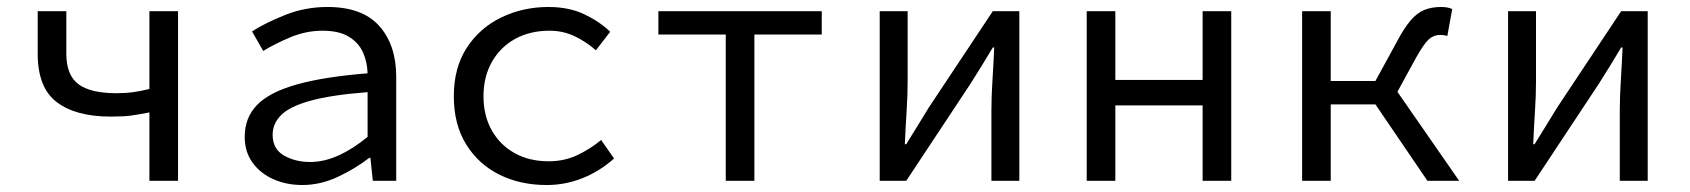

<svg xmlns="http://www.w3.org/2000/svg" viewBox="-20 -518 4840 550"><path d="M408 0V-196Q377 -190 356 -187Q335 -184 297 -184Q197 -184 142.5 -225.5Q88 -267 88 -364V-486H170V-364Q170 -303 204.5 -277Q239 -251 314 -251Q340 -251 361.5 -254Q383 -257 408 -263V-486H490V0Z M846 12Q801 12 763.5 -4.5Q726 -21 703.5 -52Q681 -83 681 -126Q681 -181 716.5 -217.5Q752 -254 830 -276Q908 -298 1033 -308Q1032 -341 1019.5 -368.5Q1007 -396 979 -413Q951 -430 904 -430Q857 -430 812.5 -411.5Q768 -393 734 -372L702 -428Q739 -452 796.5 -475Q854 -498 918 -498Q1018 -498 1066.5 -443.5Q1115 -389 1115 -298V0H1048L1041 -66H1038Q998 -35 948 -11.5Q898 12 846 12ZM868 -54Q909 -54 950.5 -73Q992 -92 1033 -126V-254Q929 -246 869.5 -229.5Q810 -213 785.5 -188.5Q761 -164 761 -132Q761 -91 793.5 -72.5Q826 -54 868 -54Z M1546 12Q1470 12 1410 -18Q1350 -48 1315 -105Q1280 -162 1280 -242Q1280 -324 1317 -381Q1354 -438 1416 -468Q1478 -498 1551 -498Q1610 -498 1654 -477Q1698 -456 1728 -427L1687 -374Q1657 -400 1624.5 -415Q1592 -430 1554 -430Q1498 -430 1455.5 -406.5Q1413 -383 1389 -340.5Q1365 -298 1365 -242Q1365 -187 1388.5 -145Q1412 -103 1454 -79.5Q1496 -56 1552 -56Q1597 -56 1634.5 -74Q1672 -92 1702 -117L1739 -64Q1699 -28 1649.5 -8Q1600 12 1546 12Z M2059 0V-419H1866V-486H2334V-419H2141V0Z M2500 0V-486H2580V-284Q2580 -245 2577 -198.5Q2574 -152 2572 -105H2576Q2590 -128 2608.5 -157.5Q2627 -187 2640 -209L2824 -486H2900V0H2820V-202Q2820 -241 2823 -288Q2826 -335 2828 -382H2824Q2811 -360 2792.5 -330Q2774 -300 2760 -278L2576 0Z M3093 0V-486H3175V-289H3425V-486H3507V0H3425V-216H3175V0Z M3710 0V-486H3792V-286H3920L3979 -394Q4001 -436 4020 -458.5Q4039 -481 4060 -489.5Q4081 -498 4108 -498Q4128 -498 4140 -492L4126 -415Q4116 -418 4106 -418Q4087 -418 4073 -405.5Q4059 -393 4036 -352L3983 -255L4160 0H4069L3920 -219H3792V0Z M4300 0V-486H4380V-284Q4380 -245 4377 -198.5Q4374 -152 4372 -105H4376Q4390 -128 4408.5 -157.5Q4427 -187 4440 -209L4624 -486H4700V0H4620V-202Q4620 -241 4623 -288Q4626 -335 4628 -382H4624Q4611 -360 4592.5 -330Q4574 -300 4560 -278L4376 0Z"/></svg>

Font: SauceCodePro NFM
Style: Regular
Weight: 400
Monospace: yes
Designer: Paul D. Hunt, Teo Tuominen
Foundry: Adobe
Version: Version 2.042;hotconv 1.1.0;makeotfexe 2.6.0;Nerd Fonts 3.3.